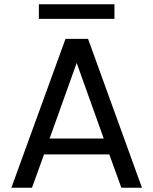

<svg xmlns="http://www.w3.org/2000/svg" viewBox="-20 -874 714 894"><path d="M33 0H129L185 -155H489L545 0H641L390 -693H285ZM337 -581 463 -229H211ZM513 -786V-854H161V-786Z"/></svg>

Font: Poppins
Style: Regular
Weight: 400
Designer: Ninad Kale (Devanagari), Jonny Pinhorn (Latin)
Foundry: Indian Type Foundry
Version: 4.004